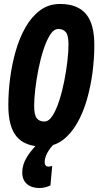

<svg xmlns="http://www.w3.org/2000/svg" viewBox="-20 -729 495 967"><path d="M194 9Q105 9 63 -42Q21 -93 22 -202Q22 -265 31 -335Q40 -405 59 -471.5Q78 -538 108.5 -591.5Q139 -645 182 -677Q225 -709 283 -709Q371 -709 413.5 -658Q456 -607 455 -498Q455 -435 446 -365Q437 -295 418 -228.5Q399 -162 368.5 -108.5Q338 -55 295 -23Q252 9 194 9ZM203 -117Q226 -117 244.5 -146Q263 -175 278 -221Q293 -267 303.5 -320Q314 -373 319.5 -421.5Q325 -470 325 -504Q325 -550 312 -566.5Q299 -583 274 -583Q251 -583 232.5 -554Q214 -525 199 -479Q184 -433 173.5 -380Q163 -327 157.5 -278.5Q152 -230 152 -196Q152 -150 165 -133.5Q178 -117 203 -117ZM176 -11 251 -2Q231 17 218 41.5Q205 66 205 87Q205 110 224 110Q235 110 243 106L234 205Q221 211 207 214.5Q193 218 178 218Q139 218 115.5 197.5Q92 177 92 139Q92 100 115.5 62Q139 24 176 -11Z"/></svg>

Font: Georama Condensed
Style: Bold Italic
Weight: 700
Width: 3
Italic angle: -9°
Designer: Jean-Baptiste Levee
Foundry: Production Type
Version: Version 1.000